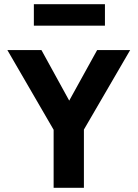

<svg xmlns="http://www.w3.org/2000/svg" viewBox="-20 -893 654 913"><path d="M366 -311 257 -238 15 -655H177ZM235 -316H379V0H235ZM252 -311 442 -655H599L357 -239ZM141 -771V-873H479V-771Z"/></svg>

Font: Intel One Mono Light
Style: Regular
Weight: 300
Monospace: yes
Designer: Fred Shallcrass
Foundry: Frere-Jones Type LLC
Version: Version 1.004